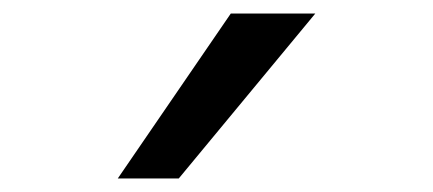

<svg xmlns="http://www.w3.org/2000/svg" viewBox="-20 -800 640 284"><path d="M446.4 -780H321.4L154.2 -536H244.4Z"/></svg>

Font: CommitMonoV143 ExtLt
Style: Regular
Weight: 200
Monospace: yes
Designer: Eigil Nikolajsen
Foundry: Eigil Nikolajsen
Version: Version 1.143